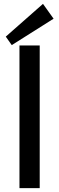

<svg xmlns="http://www.w3.org/2000/svg" viewBox="-20 -976 307 996"><path d="M186 -740V0H81V-740ZM258 -879 41 -742 10 -786 203 -956Z"/></svg>

Font: Pathway Extreme Medium
Style: Regular
Weight: 500
Designer: Eduardo Rodriguez Tunni
Foundry: Eduardo Rodriguez Tunni
Version: Version 1.001;gftools[0.9.26]